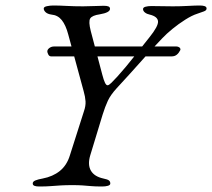

<svg xmlns="http://www.w3.org/2000/svg" viewBox="-20 -673 771 698"><path d="M166 -468Q159 -468 155.5 -475Q152 -482 152 -486Q152 -493 159.5 -498.5Q167 -504 176 -504H622Q627 -504 631.5 -501Q636 -498 636 -493Q636 -492 635.5 -491.5Q635 -491 635 -490Q630 -480 622.5 -474Q615 -468 604 -468ZM123 5Q111 5 105 2.5Q99 0 99 -6Q99 -13 108.5 -17Q118 -21 135 -24Q172 -31 197.5 -51.5Q223 -72 234 -108L285 -268Q292 -288 291 -304.5Q290 -321 284 -342L228 -548Q219 -582 204.5 -600Q190 -618 167 -620Q153 -622 146 -628.5Q139 -635 139 -642Q139 -648 150.5 -650.5Q162 -653 174 -653Q195 -653 222 -651.5Q249 -650 282 -650Q304 -650 323 -651Q342 -652 357 -652Q369 -652 374.5 -649.5Q380 -647 380 -641Q380 -634 370.5 -629Q361 -624 343 -621Q315 -617 308 -606Q301 -595 310 -560L352 -401Q357 -382 361.5 -372.5Q366 -363 371 -363Q376 -363 385 -372Q394 -381 407 -395Q440 -432 464.5 -463.5Q489 -495 523 -537Q556 -578 554.5 -595.5Q553 -613 524 -620Q514 -622 507 -627.5Q500 -633 500 -640Q500 -646 509 -648.5Q518 -651 530 -651Q551 -651 568.5 -650.5Q586 -650 608 -650Q637 -650 663.5 -651.5Q690 -653 706 -653Q718 -653 724.5 -650.5Q731 -648 731 -642Q731 -635 721 -631.5Q711 -628 697 -623Q678 -617 653.5 -601.5Q629 -586 607 -568Q585 -550 570 -534Q545 -508 513.5 -473Q482 -438 452.5 -405Q423 -372 404 -352Q382 -328 372 -306.5Q362 -285 353 -256L308 -108Q298 -74 310.5 -52.5Q323 -31 356 -24Q371 -21 376 -17Q381 -13 381 -6Q381 0 372 2.5Q363 5 351 5Q326 5 310 3.5Q294 2 279 1Q264 0 243 0Q220 0 202 1Q184 2 166 3.5Q148 5 123 5Z"/></svg>

Font: EB Garamond
Style: Italic
Weight: 400
Italic angle: -17.2°
Designer: Georg Duffner and Octavio Pardo
Foundry: Georg Duffner
Version: Version 1.001